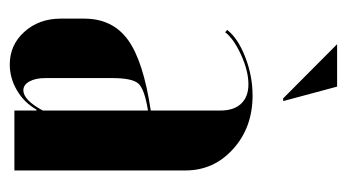

<svg xmlns="http://www.w3.org/2000/svg" viewBox="-184 -540 734 407"><g transform="rotate(90 183.5 -337.0)"><path d="M194.8 -569.8H189L74.2 -684.1H164.1ZM20 -98.1V-147.9Q20 -208 64.9 -240.7Q109.9 -273.4 214.8 -289.1V-437Q214.8 -465.3 200.2 -480.7Q185.5 -496.1 159.2 -496.1Q130.9 -496.1 96.7 -480.5Q62.5 -464.8 48.8 -446.8L43.9 -451.2Q62 -474.1 101.8 -489.5Q141.6 -504.9 183.1 -504.9Q250.5 -504.9 296.1 -463.9Q341.8 -422.9 341.8 -362.8V0H214.8V-46.9H212.9Q197.8 -20.5 171.9 -5.4Q146 9.8 117.2 9.8Q75.7 9.8 47.9 -21.2Q20 -52.2 20 -98.1ZM171.9 -19Q192.4 -19 214.8 -60.1V-283.2Q169.4 -275.9 157.7 -262.9Q146 -250 146 -207V-65.9Q146 -44.9 153.1 -32Q160.2 -19 171.9 -19Z"/></g></svg>

Font: Moniqa Black Display
Style: Regular
Weight: 900
Designer: Rajesh Rajput
Foundry: Rajesh Rajput
Version: Version 1.000